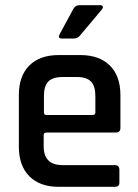

<svg xmlns="http://www.w3.org/2000/svg" viewBox="-20 -723 533 743"><path d="M289 -703H366Q375 -703 377.5 -698.5Q380 -694 374 -686L290 -586Q281 -574 266 -574H219Q202 -574 211 -591L263 -687Q271 -703 289 -703ZM424 0H208Q134 0 93.5 -41Q53 -82 53 -155V-355Q53 -429 93.5 -469.5Q134 -510 208 -510H290Q364 -510 405 -469.5Q446 -429 446 -355V-228Q446 -210 428 -210H160Q149 -210 149 -200V-157Q149 -84 222 -84H424Q442 -84 442 -66V-16Q442 0 424 0ZM160 -278H339Q349 -278 349 -288V-352Q349 -390 332 -407.5Q315 -425 277 -425H222Q184 -425 167 -407.5Q150 -390 150 -352V-288Q150 -278 160 -278Z"/></svg>

Font: Rajdhani SemiBold
Style: Regular
Weight: 600
Designer: Satya Rajpurohit, Jyotish Sonowal
Foundry: Indian Type Foundry
Version: Version 1.201 February 1, 2022